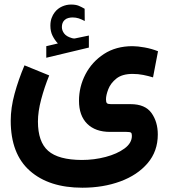

<svg xmlns="http://www.w3.org/2000/svg" viewBox="-20 -602 761 865"><path d="M240.7 -406.2Q226.1 -421.9 216.6 -441.2Q207 -460.4 207 -486.3Q207 -505.4 212.4 -520.5Q217.8 -535.6 227.1 -547.4Q240.2 -564 259.8 -572.8Q279.3 -581.5 299.8 -581.5Q320.8 -581.5 334 -576.2Q347.2 -570.8 361.3 -562.5L361.8 -507.3Q347.2 -515.1 334.5 -519.3Q321.8 -523.4 306.6 -523.4Q297.9 -523.4 288.1 -521Q278.3 -518.6 271 -511.7Q258.8 -500.5 258.8 -480Q258.8 -464.8 269 -451.2Q279.3 -437.5 302.7 -430.7Q305.2 -430.2 307.6 -429.4Q310.1 -428.7 312.5 -428.7Q314.9 -428.7 316.9 -428.7L380.4 -441.9V-387.7L188.5 -341.8V-394ZM201.7 -262.2Q180.2 -209.5 165.5 -154.3Q150.9 -99.1 150.9 -54.7Q150.9 37.1 197 77.6Q243.2 118.2 348.6 118.7Q404.3 118.7 456.1 105Q507.8 91.3 541 66.9Q574.2 42.5 574.2 9.8Q574.2 -1 570.1 -4.4Q565.9 -7.8 549.3 -7.8H475.6Q409.7 -7.8 372.8 -44.4Q335.9 -81.1 335.9 -147.9Q335.9 -211.4 365.2 -267.6Q394.5 -323.7 448.5 -358.9Q502.4 -394 577.1 -394Q599.6 -394 631.8 -388.2Q664.1 -382.3 691.9 -371.1L669.4 -253.4Q648.4 -259.8 625.5 -264.4Q602.5 -269 577.1 -269Q530.8 -269 504.6 -248.3Q478.5 -227.5 468 -200.4Q457.5 -173.3 457.5 -154.3Q457.5 -141.6 461.7 -137.2Q465.8 -132.8 480.5 -132.8H568.4Q633.8 -132.8 662.4 -93Q690.9 -53.2 690.9 3.9Q690.9 79.6 645 133.3Q599.1 187 522 215.3Q444.8 243.7 351.1 243.7Q200.7 243.7 114.5 167.5Q28.3 91.3 28.3 -58.1Q28.3 -116.2 45.7 -179.7Q63 -243.2 90.3 -307.6Z"/></svg>

Font: Vazir
Style: Bold
Weight: 700
Designer: Saber Rastikerdar
Foundry: Saber Rastikerdar
Version: Version 30.0.0